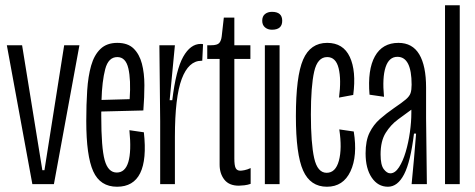

<svg xmlns="http://www.w3.org/2000/svg" viewBox="-20 -700 1805 730"><path d="M103 0 6 -528H64L141 -53H149L224 -528H282L185 0Z M425 10Q361 10 334.5 -48.5Q308 -107 308 -240Q308 -302 311.5 -356Q315 -410 326.5 -450.5Q338 -491 362 -514Q386 -537 426 -537Q466 -537 488 -515.5Q510 -494 519.5 -458Q529 -422 529 -376Q529 -330 525 -280L365 -276Q365 -268 365 -258Q365 -138 378 -91Q391 -44 424 -44Q488 -44 472 -205L527 -197Q550 10 425 10ZM426 -483Q392 -483 380 -437Q368 -391 366 -320L473 -323Q478 -397 468 -440Q458 -483 426 -483Z M589 0V-240L586 -528H645L625 -319H635Q649 -435 676.5 -484Q704 -533 743 -533Q749 -533 752 -532L749 -469H746Q697 -469 671 -400Q645 -331 645 -179V0Z M888 6Q851 6 833 -17Q815 -40 815 -74V-476H768V-528H783Q806 -528 813.5 -536.5Q821 -545 823 -562L831 -633H871V-528H932V-476H871V-97Q871 -71 876 -61Q881 -51 894 -51Q899 -51 909.5 -53Q920 -55 933 -61V-1Q922 3 909 4.5Q896 6 888 6Z M987 0V-528H1043V0ZM1014 -587Q998 -587 987.5 -596Q977 -605 977 -621Q977 -638 987.5 -646.5Q998 -655 1014 -655Q1053 -655 1053 -621Q1053 -587 1014 -587Z M1223 10Q1160 10 1132.5 -51.5Q1105 -113 1105 -258Q1105 -410 1132.5 -473.5Q1160 -537 1224 -537Q1285 -537 1310 -483.5Q1335 -430 1323 -339L1269 -329Q1278 -398 1267.5 -440.5Q1257 -483 1224 -483Q1187 -483 1174.5 -427.5Q1162 -372 1162 -265Q1162 -155 1174.5 -99Q1187 -43 1222 -43Q1256 -43 1268.5 -89Q1281 -135 1270 -208L1325 -200Q1340 -107 1312.5 -48.5Q1285 10 1223 10Z M1455 10Q1417 10 1393.5 -24.5Q1370 -59 1370 -117Q1370 -165 1385 -195.5Q1400 -226 1424.5 -247.5Q1449 -269 1478 -289Q1509 -310 1523 -322Q1537 -334 1541 -346Q1545 -358 1545 -378Q1545 -484 1491 -484Q1459 -484 1446 -444.5Q1433 -405 1440 -332L1385 -340Q1377 -435 1405.5 -486Q1434 -537 1495 -537Q1548 -537 1574 -493.5Q1600 -450 1600 -367V-251Q1601 -189 1601.5 -125.5Q1602 -62 1603 0H1545Q1550 -48 1554 -96Q1558 -144 1562 -192H1554Q1541 -85 1516.5 -37.5Q1492 10 1455 10ZM1464 -41Q1482 -41 1497 -64Q1512 -87 1522.5 -122.5Q1533 -158 1538.5 -197.5Q1544 -237 1544 -271V-283Q1521 -266 1493.5 -246Q1466 -226 1446.5 -195Q1427 -164 1427 -113Q1427 -73 1439 -57Q1451 -41 1464 -41Z M1672 0V-680H1728V0Z"/></svg>

Font: Bricolage Grotesque 96pt Condensed ExtraLight
Style: Regular
Weight: 200
Width: 3
Designer: Mathieu Triay
Foundry: Atelier Triay
Version: Version 1.001; ttfautohint (v1.8.4.7-5d5b);gftools[0.9.33.de